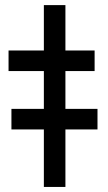

<svg xmlns="http://www.w3.org/2000/svg" viewBox="-20 -739 426 759"><path d="M238.6 -718.8V0H153.4V-718.8ZM13.8 -458.1V-539.4H354V-458.1ZM25.2 -227.3V-308.6H365.4V-227.3Z"/></svg>

Font: Inter Zeller Semi Bold
Style: Regular
Weight: 600
Designer: Rasmus Andersson; Joe Bland
Foundry: zeller
Version: Version 3.015;git-dec3a8cb1